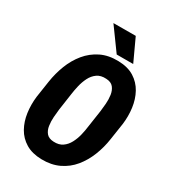

<svg xmlns="http://www.w3.org/2000/svg" viewBox="-216 -1014 1017 1136"><g transform="rotate(30 292.5 -445.5)"><path d="M563.5 -411.1 546.4 -297.9Q537.6 -237.3 515.4 -181.4Q493.2 -125.5 457.3 -81.8Q421.4 -38.1 369.6 -13.4Q317.9 11.2 250.5 9.8Q186 8.3 142.6 -18.1Q99.1 -44.4 74.7 -87.9Q50.3 -131.3 42.7 -185.5Q35.2 -239.7 42 -296.4L59.1 -409.7Q68.4 -470.2 90.1 -526.4Q111.8 -582.5 148.4 -627.2Q185.1 -671.9 236.8 -697.3Q288.6 -722.7 356.9 -720.7Q421.4 -719.2 464.6 -692.1Q507.8 -665 532 -620.8Q556.2 -576.7 563.5 -522Q570.8 -467.3 563.5 -411.1ZM394.5 -296.4 411.6 -411.6Q414.6 -434.6 417 -464.8Q419.4 -495.1 415.3 -524.2Q411.1 -553.2 395.3 -573Q379.4 -592.8 345.7 -594.2Q308.1 -596.7 283.7 -579.3Q259.3 -562 244.9 -533.4Q230.5 -504.9 222.9 -472.4Q215.3 -439.9 211.4 -410.6L194.8 -295.9Q191.9 -272.9 189.7 -242.9Q187.5 -212.9 191.7 -184.3Q195.8 -155.8 211.7 -136.7Q227.5 -117.7 261.2 -116.2Q297.9 -114.3 322 -131.1Q346.2 -147.9 360.8 -175.8Q375.5 -203.6 383.3 -235.6Q391.1 -267.6 394.5 -296.4ZM369.6 -901.4 439.9 -749.5H327.1L217.3 -900.9Z"/></g></svg>

Font: Roboto Condensed ExtraBold
Style: Italic
Weight: 800
Italic angle: -12°
Designer: Christian Robertson
Foundry: Google
Version: Version 3.008; 2023